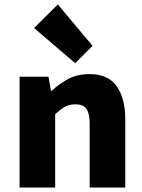

<svg xmlns="http://www.w3.org/2000/svg" viewBox="-20 -843 640 863"><path d="M68 0V-498H198L209 -435H213Q244 -465 285.5 -487.5Q327 -510 383 -510Q466 -510 504.5 -455.5Q543 -401 543 -307V0H383V-287Q383 -332 369 -353Q355 -374 318 -374Q291 -374 271 -362.5Q251 -351 228 -330V0ZM318 -559 133 -717 240 -823 396 -637Z"/></svg>

Font: Source Code Pro ExtraLight ExtraBold
Style: Regular
Weight: 800
Monospace: yes
Version: Version 1.018;hotconv 1.0.116;makeotfexe 2.5.65601